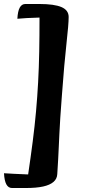

<svg xmlns="http://www.w3.org/2000/svg" viewBox="-40 -803 439 962"><path d="M20 139Q2 139 -8 121Q-18 103 -20 65Q-1 66 32.5 68Q66 70 101 71Q114 -17 124 -94.5Q134 -172 140.5 -244.5Q147 -317 151 -390.5Q155 -464 156.5 -543.5Q158 -623 158 -715Q125 -714 94.5 -712.5Q64 -711 47 -709Q49 -747 59 -765Q69 -783 87 -783H157Q232 -783 268 -767.5Q304 -752 304 -718Q304 -682 293 -584Q282 -486 270 -323Q265 -258 262 -212Q259 -166 257.5 -131.5Q256 -97 254.5 -67.5Q253 -38 251.5 -6Q250 26 247 69Q246 93 228 108.5Q210 124 176 131.5Q142 139 90 139Z"/></svg>

Font: Merienda
Style: Bold
Weight: 700
Designer: Eduardo Rodriguez Tunni
Foundry: Eduardo Rodriguez Tunni
Version: Version 2.001